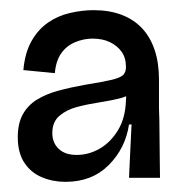

<svg xmlns="http://www.w3.org/2000/svg" viewBox="-20 -690 357 378"><path d="M109 -332Q84 -332 62.5 -341Q41 -350 28 -369.5Q15 -389 15 -420Q15 -447 25 -465Q35 -483 53 -494Q71 -505 95 -511.5Q119 -518 147 -523Q184 -529 200.5 -533Q217 -537 222.5 -542.5Q228 -548 228 -558Q228 -576 219.5 -588Q211 -600 196.5 -607Q182 -614 162 -614Q145 -614 128 -607Q111 -600 100.5 -585Q90 -570 88 -546L26 -552Q29 -586 42 -609Q55 -632 74.5 -645.5Q94 -659 118 -664.5Q142 -670 164 -670Q195 -670 219 -661Q243 -652 259.5 -634.5Q276 -617 284.5 -591.5Q293 -566 293 -533V-477Q294 -453 294 -427.5Q294 -402 294.5 -379Q295 -356 295 -340H234Q235 -367 236.5 -393.5Q238 -420 239 -445H234Q227 -398 194 -365Q161 -332 109 -332ZM131 -385Q155 -385 176.5 -397.5Q198 -410 212.5 -434Q227 -458 228 -493L229 -509L245 -513Q237 -502 218 -497Q199 -492 176 -488.5Q153 -485 132 -479.5Q111 -474 97 -462Q83 -450 83 -428Q83 -409 95.5 -397Q108 -385 131 -385Z"/></svg>

Font: Bricolage Grotesque 48pt Condensed ExtraBold Light
Style: Regular
Weight: 300
Version: Version 1.000;gftools[0.9.30]